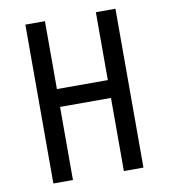

<svg xmlns="http://www.w3.org/2000/svg" viewBox="-82 -800 764 869"><g transform="rotate(-10 300.0 -365.0)"><path d="M93 0V-730H183V-418H417V-730H507V0H417V-336H183V0Z"/></g></svg>

Font: JetBrainsMonoNL NF
Style: Regular
Weight: 400
Designer: Philipp Nurullin, Konstantin Bulenkov
Foundry: JetBrains
Version: Version 2.304; ttfautohint (v1.8.4.7-5d5b);Nerd Fonts 3.2.1